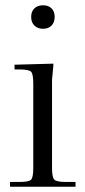

<svg xmlns="http://www.w3.org/2000/svg" viewBox="-20 -707 323 727"><path d="M143 -687Q163 -687 175 -675.5Q187 -664 187 -643Q187 -623 175.5 -610.5Q164 -598 143 -598Q123 -598 110.5 -610Q98 -622 98 -643Q98 -663 110 -675Q122 -687 143 -687ZM35 -462 182 -466V-458Q177 -408 177 -405V-71Q177 -35 186 -26.5Q195 -18 231 -18H266V0H18V-18H53Q89 -18 97.5 -26.5Q106 -35 106 -71V-391Q106 -427 97.5 -435.5Q89 -444 53 -444H35Z"/></svg>

Font: Foglihten068fMac
Style: Regular
Weight: 500
Designer: gluk (gluksza@wp.pl)
Foundry: gluk (gluksza@wp.pl)
Version: Version 0.68